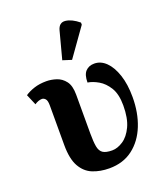

<svg xmlns="http://www.w3.org/2000/svg" viewBox="-148 -914 891 1026"><g transform="rotate(-20 297.5 -400.5)"><path d="M297 10Q245 10 203 -7Q161 -24 136.5 -67.5Q112 -111 112 -190V-415Q112 -443 103 -452.5Q94 -462 84 -462Q64 -462 42 -447L16 -508Q38 -523 68.5 -533Q99 -543 138 -543Q166 -543 195 -533.5Q224 -524 244 -498Q264 -472 264 -421V-200Q264 -153 269 -125.5Q274 -98 291 -86.5Q308 -75 344 -75Q374 -75 406 -96Q438 -117 459.5 -162.5Q481 -208 481 -281Q481 -345 458 -382.5Q435 -420 403 -438.5Q371 -457 343 -461Q343 -505 361.5 -524.5Q380 -544 411 -544Q448 -544 477.5 -515Q507 -486 525 -432.5Q543 -379 543 -306Q543 -217 514.5 -145.5Q486 -74 431 -32Q376 10 297 10ZM307 -603 257 -619 298 -774Q309 -815 344.5 -811Q380 -807 420 -774V-762Z"/></g></svg>

Font: NotoSerif-Bold
Style: Regular
Weight: 700
Designer: Monotype Design Team
Foundry: Monotype Imaging Inc.
Version: Version 2.007; ttfautohint (v1.8) -l 8 -r 50 -G 200 -x 14 -D